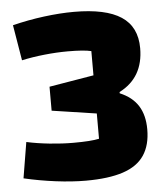

<svg xmlns="http://www.w3.org/2000/svg" viewBox="-49 -684 641 742"><g transform="rotate(-5 271.5 -313.0)"><path d="M255 14Q201 14 138 6Q75 -2 15 -16L38 -155Q79 -146 127.5 -141Q176 -136 219 -136Q288 -136 319 -143V-241L146 -267V-360L319 -389V-483Q291 -490 228 -490Q185 -490 137.5 -485Q90 -480 49 -471L26 -609Q86 -624 148.5 -632Q211 -640 265 -640Q388 -640 448 -600.5Q508 -561 508 -478Q508 -421 484.5 -380.5Q461 -340 414 -316V-311Q462 -291 485 -254.5Q508 -218 508 -163Q508 -102 481.5 -62.5Q455 -23 399 -4.5Q343 14 255 14Z"/></g></svg>

Font: Changa
Style: Bold
Weight: 700
Designer: Eduardo Rodriguez Tunni
Foundry: Eduardo Rodriguez Tunni
Version: Version 3.002; ttfautohint (v1.8.2)